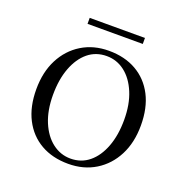

<svg xmlns="http://www.w3.org/2000/svg" viewBox="-128 -819 916 948"><g transform="rotate(20 330.0 -345.0)"><path d="M329.8 11.3Q246.8 11.3 185.5 -23.8Q124.2 -58.9 90.3 -124.6Q56.5 -190.3 56.5 -281.5Q56.5 -371.8 91.1 -439.1Q125.8 -506.5 187.5 -544.4Q249.2 -582.3 329.8 -582.3Q412.9 -582.3 474.2 -547.2Q535.5 -512.1 569.4 -446.8Q603.2 -381.5 603.2 -289.5Q603.2 -199.2 568.5 -131.9Q533.9 -64.5 472.2 -26.6Q410.5 11.3 329.8 11.3ZM331.5 -16.9Q387.9 -16.9 429 -50.8Q470.2 -84.7 493.1 -145.6Q516.1 -206.5 516.1 -287.1Q516.1 -368.5 491.1 -428.6Q466.1 -488.7 423.8 -521.4Q381.5 -554 328.2 -554Q271.8 -554 230.6 -520.2Q189.5 -486.3 166.5 -425.4Q143.5 -364.5 143.5 -283.9Q143.5 -202.4 168.5 -142.3Q193.5 -82.3 236.3 -49.6Q279 -16.9 331.5 -16.9ZM183.9 -671V-702.4H474.2V-671Z"/></g></svg>

Font: Playfair 5pt SemiExpanded Light
Style: Regular
Weight: 400
Version: Version 2.203